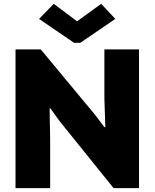

<svg xmlns="http://www.w3.org/2000/svg" viewBox="-20 -976 802 996"><path d="M60.5 0V-719.7H191.4L473.6 -379.9L521.5 -316.4H526.4L521.5 -465.8V-719.7H701.2V0H569.3L289.1 -347.7L241.2 -414.1H237.3L240.2 -253.9V0ZM258.8 -956.1 378.9 -866.2H380.9L504.9 -956.1L578.1 -877.9L396.5 -753.9H364.3L182.6 -877.9Z"/></svg>

Font: Reddit Sans Black
Style: Regular
Weight: 900
Version: Version 1.014